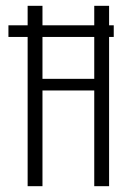

<svg xmlns="http://www.w3.org/2000/svg" viewBox="-20 -640 419 660"><path d="M9 -513V-553H75V-620H126V-553H304V-620H355V-553H371V-513H355V0H304V-329H126V0H75V-513ZM126 -369H304V-513H126Z"/></svg>

Font: Smooch Sans
Style: Regular
Weight: 400
Designer: Robert E. Leuschke
Foundry: Robert E. Leuschke
Version: Version 1.010; ttfautohint (v1.8.3)